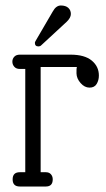

<svg xmlns="http://www.w3.org/2000/svg" viewBox="-20 -679 385 699"><path d="M128 -435V-52H147Q159 -52 165.5 -44.5Q172 -37 172 -26Q172 0 147 0H52Q26 0 26 -26Q26 -52 52 -52H72V-428H52Q39 -428 32 -436Q25 -444 25 -454.5Q25 -465 32 -472.5Q39 -480 52 -480H237Q288 -480 314 -458.5Q340 -437 340 -404Q340 -387 332 -373.5Q324 -360 306 -360Q288 -360 273.5 -376.5Q259 -393 258.5 -411.5Q258 -430 260 -435ZM120 -510Q107 -510 107 -523Q107 -525 109 -529L172 -637Q184 -659 201.5 -659Q219 -659 228.5 -650.5Q238 -642 238 -628Q238 -614 222 -599L130 -514Q126 -510 120 -510Z"/></svg>

Font: Glass Antiqua
Style: Regular
Weight: 400
Version: 1.001